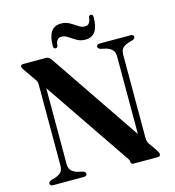

<svg xmlns="http://www.w3.org/2000/svg" viewBox="-124 -972 981 1077"><g transform="rotate(-15 366.0 -434.0)"><path d="M248 -14Q248 0 229.5 0H51.5Q33 0 33 -14Q33 -24.5 47.5 -30L73.5 -37.5Q96.5 -45.5 107.8 -58.2Q119 -71 119 -96.5V-564.5Q119 -576 116.5 -583.2Q114 -590.5 104 -603.5L60 -667Q49.5 -682 49.5 -688Q49.5 -700 65 -700H196.5Q213.5 -700 226.5 -681.5L584.5 -154V-603.5Q584.5 -628.5 573.2 -641.5Q562 -654.5 538.5 -662.5L505 -670Q490.5 -676 490.5 -686Q490.5 -700 509.5 -700H687.5Q706 -700 706 -686Q706 -675.5 691.5 -670L665 -662.5Q642.5 -655 631.2 -642Q620 -629 620 -603.5V-122.5Q620 -101 629.5 -87L663 -39Q670 -28 672.2 -22.8Q674.5 -17.5 674.5 -13.5Q674.5 0 657 0H519.5Q503 0 503 -14Q503 -19.5 500.8 -25.2Q498.5 -31 489.5 -43L154.5 -535.5V-96.5Q154.5 -71.5 165.8 -58.5Q177 -45.5 200 -37.5L233.5 -30Q248 -24.5 248 -14ZM438 -741.5Q410.5 -741.5 388.8 -754.2Q367 -767 348.5 -779.8Q330 -792.5 311 -792.5Q280 -792.5 276.5 -749Q274 -738 264 -738Q251 -738 251 -754.5Q251 -864.5 327.5 -864.5Q355 -864.5 376.8 -852Q398.5 -839.5 417 -826.8Q435.5 -814 454.5 -814Q486 -814 489 -857Q491.5 -868.5 502 -868.5Q514.5 -868.5 514.5 -851.5Q514.5 -741.5 438 -741.5Z"/></g></svg>

Font: Fraunces 72pt S000 SemiBold
Style: Regular
Weight: 600
Version: Version 1.000; ttfautohint (v1.8.3)